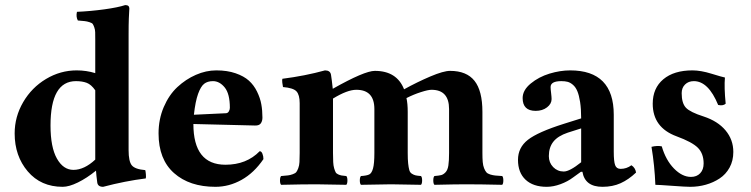

<svg xmlns="http://www.w3.org/2000/svg" viewBox="-20 -718 2927 748"><path d="M351.1 -96.2V-120.1V-366.2Q335.4 -388.7 317.9 -395.3Q300.3 -401.9 275.9 -401.9Q176.8 -401.9 176.8 -229Q176.8 -144.5 201.7 -100.3Q226.6 -56.2 266.1 -56.2Q308.1 -56.2 351.1 -96.2ZM351.1 -433.1V-563Q351.1 -582 350.8 -592.3Q350.6 -602.5 347.2 -611.8Q343.8 -621.1 341.1 -624.8Q338.4 -628.4 328.6 -631.6Q318.8 -634.8 310.3 -635.7Q301.8 -636.7 283.2 -638.2Q275.4 -652.8 279.8 -671.9Q333 -674.3 386.5 -681.6Q439.9 -689 467.8 -698.2Q483.9 -698.2 483.9 -685.1Q483.9 -684.1 483.6 -679.2Q483.4 -674.3 482.9 -665.8Q482.4 -657.2 481.9 -646Q481.4 -634.8 481.2 -617.9Q481 -601.1 481 -583V-132.8Q481 -89.4 493.4 -74Q505.9 -58.6 545.9 -55.2Q547.4 -50.3 548.3 -39.1Q549.3 -27.8 547.9 -22.9Q466.8 -12.7 381.8 9.8Q361.3 9.8 358.9 -6.8Q355 -36.1 354 -53.2Q317.9 -23.9 283.4 -7.1Q249 9.8 224.1 9.8Q139.2 9.8 88.1 -50.3Q37.1 -110.4 37.1 -198.2Q37.1 -263.2 70.3 -320.1Q103.5 -377 159.4 -410.4Q215.3 -443.8 278.8 -443.8Q316.4 -443.8 351.1 -433.1Z M735.4 -271 860.4 -276.9Q867.7 -277.3 871.6 -284.2Q875.5 -291 875.5 -297.9Q875.5 -352.5 855.5 -377.2Q835.4 -401.9 809.6 -401.9Q788.6 -401.9 775.4 -391.6Q762.2 -381.3 751.7 -352.3Q741.2 -323.2 735.4 -271ZM991.7 -128.9Q998.5 -128.9 1002.4 -119.1Q1006.3 -109.4 1006.3 -98.1Q969.7 -44.4 921.1 -17.3Q872.6 9.8 819.3 9.8Q718.3 9.8 658 -43.7Q597.7 -97.2 597.7 -198.2Q597.7 -253.4 617.9 -300.8Q638.2 -348.1 670.9 -378.7Q703.6 -409.2 743.2 -426.5Q782.7 -443.8 822.8 -443.8Q865.2 -443.8 897.7 -432.6Q930.2 -421.4 949.7 -403.8Q969.2 -386.2 981.4 -361.1Q993.7 -335.9 998 -311.8Q1002.4 -287.6 1002.4 -259.8Q1002.4 -246.6 996.1 -237.5Q989.7 -228.5 973.6 -229L733.4 -234.9Q733.4 -76.2 858.4 -76.2Q940.4 -76.2 991.7 -128.9Z M1277.3 -334V-122.1Q1277.3 -100.6 1278.1 -86.7Q1278.8 -72.8 1281.7 -62.7Q1284.7 -52.7 1287.4 -47.4Q1290 -42 1297.1 -38.8Q1304.2 -35.6 1310.3 -34.4Q1316.4 -33.2 1329.1 -32.2Q1333.5 -27.8 1333.5 -15.1Q1333.5 -2.4 1329.1 2Q1243.2 0 1212.4 0Q1159.2 0 1075.2 2Q1070.8 -2.4 1070.8 -15.1Q1070.8 -27.8 1075.2 -32.2Q1093.8 -33.7 1102.1 -34.7Q1110.4 -35.6 1120.6 -39.3Q1130.9 -43 1134.5 -47.9Q1138.2 -52.7 1142.1 -63Q1146 -73.2 1146.7 -86.9Q1147.5 -100.6 1147.5 -122.1V-315.9Q1147.5 -348.6 1135 -362.1Q1122.6 -375.5 1082.5 -378.9Q1081.1 -384.8 1079.8 -395.8Q1078.6 -406.7 1080.1 -411.1Q1168.9 -422.4 1246.1 -443.8Q1266.6 -443.8 1269.5 -426.8Q1272.5 -409.2 1276.4 -372.1Q1399.9 -441.9 1440.4 -441.9Q1525.9 -441.9 1554.2 -370.1Q1605.5 -398.4 1656.7 -420.2Q1708 -441.9 1733.4 -441.9Q1797.9 -441.9 1828.6 -403.1Q1859.4 -364.3 1859.4 -282.2V-122.1Q1859.4 -101.1 1860.6 -86.9Q1861.8 -72.8 1866 -62.5Q1870.1 -52.2 1874.8 -46.9Q1879.4 -41.5 1889.6 -38.3Q1899.9 -35.2 1909.4 -34.2Q1918.9 -33.2 1936.5 -32.2Q1940.9 -27.8 1940.9 -15.1Q1940.9 -2.4 1936.5 2Q1850.6 0 1794.4 0Q1756.3 0 1672.4 2Q1668 -2.4 1668 -15.1Q1668 -27.8 1672.4 -32.2Q1690.4 -33.7 1699 -35.9Q1707.5 -38.1 1715.8 -46.9Q1724.1 -55.7 1726.8 -73.5Q1729.5 -91.3 1729.5 -122.1V-293Q1729.5 -368.2 1661.1 -368.2Q1647.9 -368.2 1619.6 -359.1Q1591.3 -350.1 1563.5 -335.9Q1568.4 -314.5 1568.4 -282.2V-122.1Q1568.4 -96.7 1570.1 -81.1Q1571.8 -65.4 1574.5 -55.7Q1577.1 -45.9 1584.5 -41.3Q1591.8 -36.6 1598.9 -34.9Q1606 -33.2 1620.1 -32.2Q1624.5 -27.8 1624.5 -15.1Q1624.5 -2.4 1620.1 2Q1597.7 1.5 1561.8 1Q1525.9 0.5 1503.4 0Q1470.2 0 1386.2 2Q1381.8 -2.4 1381.8 -15.1Q1381.8 -27.8 1386.2 -32.2Q1409.7 -33.7 1418.9 -38.6Q1428.2 -43.5 1433.3 -62Q1438.5 -80.6 1438.5 -122.1V-293Q1438.5 -368.2 1368.2 -368.2Q1333 -368.2 1277.3 -334Z M2244.1 -85.9V-217.8L2191.9 -201.2Q2153.8 -188.5 2136 -166.3Q2118.2 -144 2118.2 -109.9Q2118.2 -84.5 2135 -67.1Q2151.9 -49.8 2176.3 -49.8Q2199.2 -49.8 2244.1 -85.9ZM2249 -48.8H2243.2L2212.9 -26.9Q2191.4 -10.7 2163.6 -0.5Q2135.7 9.8 2109.9 9.8Q2057.1 9.8 2027.6 -17.8Q1998 -45.4 1998 -95.2Q1998 -143.1 2036.6 -173.3Q2075.2 -203.6 2177.2 -235.8L2244.1 -256.8Q2244.1 -293.9 2240 -320.6Q2235.8 -347.2 2229.2 -362.8Q2222.7 -378.4 2212.2 -387.5Q2201.7 -396.5 2191.4 -399.2Q2181.2 -401.9 2167 -401.9Q2125 -401.9 2125 -378.9Q2125 -371.1 2127 -355.5Q2128.9 -339.8 2128.9 -332Q2128.9 -313.5 2111.1 -299.8Q2093.3 -286.1 2066.9 -286.1Q2016.1 -286.1 2016.1 -335.9Q2016.1 -366.7 2047.6 -392.6Q2079.1 -418.5 2120.8 -431.2Q2162.6 -443.8 2201.2 -443.8Q2371.1 -443.8 2371.1 -271V-127Q2371.1 -88.9 2376.5 -74.5Q2381.8 -60.1 2397.9 -60.1Q2420.9 -60.1 2439.9 -74.2Q2455.1 -64.5 2458 -45.9Q2428.7 -18.1 2397.7 -4.2Q2366.7 9.8 2327.1 9.8Q2258.8 9.8 2249 -48.8Z M2518.1 -146Q2540 -151.4 2558.1 -147.9Q2573.7 -94.2 2605.7 -61.5Q2637.7 -28.8 2671.9 -28.8Q2694.3 -28.8 2707.8 -43Q2721.2 -57.1 2721.2 -81.1Q2721.2 -119.6 2699 -142.1Q2676.8 -164.6 2615.7 -187Q2522.9 -221.2 2522.9 -314Q2522.9 -374.5 2564.2 -409.2Q2605.5 -443.8 2677.7 -443.8Q2710 -443.8 2751.7 -430.9Q2793.5 -418 2804.2 -416Q2800.8 -377.9 2807.1 -314Q2796.9 -304.7 2777.8 -309.1Q2739.7 -401.9 2683.1 -401.9Q2662.1 -401.9 2648.9 -388.9Q2635.7 -376 2635.7 -355Q2635.7 -315.9 2652.3 -298.3Q2668.9 -280.8 2721.2 -264.2Q2776.4 -246.1 2806.6 -210Q2836.9 -173.8 2836.9 -126Q2836.9 -91.8 2822.3 -65.2Q2807.6 -38.6 2783.4 -22.7Q2759.3 -6.8 2730 1.5Q2700.7 9.8 2668.9 9.8Q2651.4 9.8 2598.4 5.9Q2545.4 2 2533.2 2Q2530.3 -72.3 2518.1 -146Z"/></svg>

Font: Common Serif
Style: Bold
Weight: 700
Designer: Philipp H. Poll, Khaled Hosny
Foundry: Stefan Peev, Context Ltd.
Version: Version 1.026